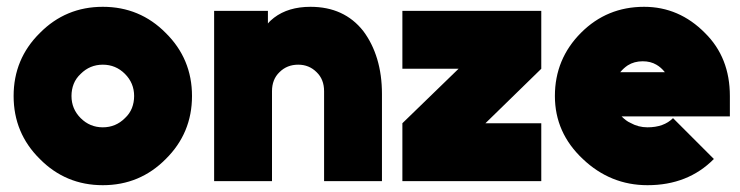

<svg xmlns="http://www.w3.org/2000/svg" viewBox="-20 -532 2174 564"><path d="M282 -342Q320 -342 347 -315Q374 -288 374 -250Q374 -231 367.5 -214.5Q361 -198 347 -185Q320 -158 282 -158Q244 -158 217 -185Q190 -212 190 -250Q190 -269 196.5 -285.5Q203 -302 217 -315Q244 -342 282 -342ZM282 -512Q173 -512 97 -435Q20 -359 20 -250Q20 -141 97 -65Q173 12 282 12Q391 12 467 -65Q544 -141 544 -250Q544 -359 467 -435Q391 -512 282 -512Z M1102 0V-256Q1102 -312 1088 -358.5Q1074 -405 1047 -441Q991 -512 892 -512Q827 -512 785 -480Q780 -476 775.5 -472Q771 -468 767 -463V-500H609V0H779V-264Q779 -299 801 -320Q823 -342 856 -342Q888 -342 910 -320Q932 -299 932 -264V0Z M1162 0H1570V-170H1406L1570 -330V-500H1162V-330H1327L1162 -170Z M2124 -190V-250Q2124 -363 2051 -435Q1975 -512 1872 -512Q1763 -512 1687 -436Q1610 -359 1610 -250Q1610 -142 1692 -65Q1773 12 1882 12Q2001 12 2077 -65L1957 -185Q1930 -158 1882 -158Q1855 -158 1832 -171Q1825 -174 1818.5 -179Q1812 -184 1806 -190ZM1868 -352Q1891 -352 1908 -342Q1922 -334 1933 -320H1802Q1812 -332 1824 -340Q1843 -352 1868 -352Z"/></svg>

Font: Unageo
Style: Black
Weight: 900
Designer: Richard Sepsi
Foundry: Richard Sepsi
Version: Version 2.000